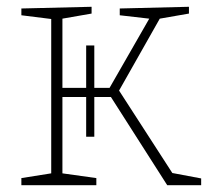

<svg xmlns="http://www.w3.org/2000/svg" viewBox="-20 -546 617 566"><path d="M43 0V-21L131 -35V-490L43 -501V-521L250 -526V-506L164 -491V-287H234V-412H258V-287H303L420 -491L333 -501V-521L537 -526V-506L451 -491L331 -279L488 -36L573 -20V0H473L307 -260H258V-143H234V-260H164V-35L264 -21V0Z"/></svg>

Font: Bitter ExtraLight
Style: Regular
Weight: 200
Designer: Sol Matas, and Bitter project Authors
Foundry: Sol Matas
Version: Version 2.001